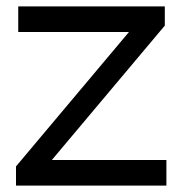

<svg xmlns="http://www.w3.org/2000/svg" viewBox="-20 -580 570 600"><path d="M30 0V-60L383 -480H37V-560H495V-500L142 -80H500V0Z"/></svg>

Font: Tektur
Style: Regular
Weight: 400
Designer: Adam Jagosz
Foundry: Adam Jagosz
Version: Version 1.005;gftools[0.9.30]